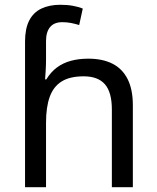

<svg xmlns="http://www.w3.org/2000/svg" viewBox="-20 -785 657 805"><path d="M85 -611Q85 -665 102.5 -699Q120 -733 153.5 -749Q187 -765 233 -765Q262 -765 286.5 -760.5Q311 -756 327 -749L312 -680Q296 -685 278.5 -688.5Q261 -692 241 -692Q207 -692 190 -671.5Q173 -651 173 -613V-535Q173 -513 171.5 -488Q170 -463 169 -452H174Q193 -483 218.5 -502Q244 -521 277 -530Q310 -539 350 -539Q410 -539 451.5 -518Q493 -497 515 -453.5Q537 -410 537 -343V0H449V-326Q449 -398 420 -431.5Q391 -465 331 -465Q273 -465 238.5 -443.5Q204 -422 188.5 -379Q173 -336 173 -271V0H85Z"/></svg>

Font: hexltelugu05
Style: Book
Weight: 400
Designer: Jelle Bosma - Monotype Design Team
Foundry: Monotype Imaging Inc.
Version: Version 2.003